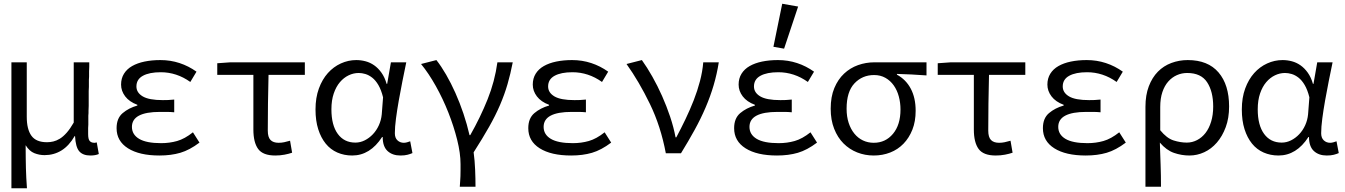

<svg xmlns="http://www.w3.org/2000/svg" viewBox="-20 -819 7190 1026"><path d="M124 187Q122 157 120.5 131.5Q119 106 118.5 80Q118 54 117.5 24.5Q117 -5 117 -43Q137 -11 163.5 -0.5Q190 10 218 10Q268 10 308.5 -15Q349 -40 379 -92H381Q384 -33 403.5 -10.5Q423 12 463 12Q490 12 508 4L497 -58Q491 -57 487 -56Q485 -56 484 -56Q468 -56 459.5 -65.5Q451 -75 451 -102V-135Q452 -144 452 -153Q452 -162 452 -170V-201Q453 -208 453 -214.5Q453 -221 453 -228Q454 -241 454 -253Q454 -265 454 -277V-333Q455 -344 455 -354.5Q455 -365 455 -374Q455 -384 455 -392.5Q455 -401 456 -409V-438Q457 -451 457 -463Q457 -475 457 -486H374V-164Q355 -131 336.5 -110Q318 -89 300 -78Q282 -67 265 -63Q248 -59 231 -59Q173 -59 148 -93.5Q123 -128 123 -195V-486H41V187Z M714 -255Q668 -242 635.5 -214.5Q603 -187 603 -134Q603 -65 664 -26.5Q725 12 832 12Q894 12 943.5 -2.5Q993 -17 1046 -57L1011 -112Q967 -77 926.5 -65.5Q886 -54 841 -54Q762 -54 723.5 -77Q685 -100 685 -141Q685 -221 835 -221Q853 -221 871.5 -221Q890 -221 911 -219V-287Q893 -285 878.5 -284.5Q864 -284 850 -284Q776 -284 742.5 -304Q709 -324 709 -357Q709 -395 743.5 -414Q778 -433 839 -433Q924 -433 997 -381L1030 -436Q988 -466 939.5 -482Q891 -498 837 -498Q791 -498 752.5 -490Q714 -482 686 -466Q658 -450 642.5 -425Q627 -400 627 -367Q627 -333 649 -304Q671 -275 714 -259Z M1334 -127Q1334 -58 1359.5 -23Q1385 12 1451 12Q1477 12 1500.5 7.5Q1524 3 1541 -3L1530 -67Q1513 -62 1498.5 -59Q1484 -56 1469 -56Q1440 -56 1425.5 -71Q1411 -86 1411 -121Q1411 -190 1412 -265.5Q1413 -341 1415 -419H1609V-486H1211L1141 -481V-419H1334Z M2025 -87Q2025 -36 2051 -12Q2077 12 2120 12Q2142 12 2157.5 8Q2173 4 2184 -1L2172 -64Q2164 -61 2155 -58.5Q2146 -56 2138 -56Q2118 -56 2104 -69Q2090 -82 2090 -107Q2090 -140 2096 -185.5Q2102 -231 2111 -282Q2120 -333 2130.5 -385.5Q2141 -438 2151 -486H2069L2049 -371H2046Q2036 -406 2018.5 -430.5Q2001 -455 1979.5 -470Q1958 -485 1933.5 -491.5Q1909 -498 1884 -498Q1841 -498 1801.5 -480Q1762 -462 1732 -428.5Q1702 -395 1684 -346Q1666 -297 1666 -234Q1666 -174 1680.5 -128.5Q1695 -83 1720.5 -51.5Q1746 -20 1782.5 -4Q1819 12 1862 12Q1958 12 2022 -87ZM2020 -208Q2017 -177 2004.5 -149.5Q1992 -122 1972.5 -101.5Q1953 -81 1929 -69Q1905 -57 1879 -57Q1819 -57 1785 -103.5Q1751 -150 1751 -235Q1751 -283 1763.5 -319.5Q1776 -356 1796.5 -380Q1817 -404 1843 -416.5Q1869 -429 1897 -429Q1914 -429 1932.5 -423.5Q1951 -418 1969 -404Q1987 -390 2002 -364.5Q2017 -339 2027 -299Z M2521 179Q2521 137 2519 88Q2517 39 2511 -5Q2559 -80 2593.5 -141Q2628 -202 2652 -258Q2676 -314 2692 -369Q2708 -424 2720 -486H2638Q2624 -384 2585.5 -288Q2547 -192 2493 -97H2489Q2476 -154 2456.5 -212Q2437 -270 2413.5 -322.5Q2390 -375 2364 -420Q2338 -465 2312 -498L2230 -477Q2271 -427 2309 -359Q2347 -291 2376 -217.5Q2405 -144 2423 -72Q2441 0 2441 58Q2441 78 2441 93.5Q2441 109 2440.5 122.5Q2440 136 2439 149.5Q2438 163 2437 179Z M2914 -255Q2868 -242 2835.5 -214.5Q2803 -187 2803 -134Q2803 -65 2864 -26.5Q2925 12 3032 12Q3094 12 3143.5 -2.5Q3193 -17 3246 -57L3211 -112Q3167 -77 3126.5 -65.5Q3086 -54 3041 -54Q2962 -54 2923.5 -77Q2885 -100 2885 -141Q2885 -221 3035 -221Q3053 -221 3071.5 -221Q3090 -221 3111 -219V-287Q3093 -285 3078.5 -284.5Q3064 -284 3050 -284Q2976 -284 2942.5 -304Q2909 -324 2909 -357Q2909 -395 2943.5 -414Q2978 -433 3039 -433Q3124 -433 3197 -381L3230 -436Q3188 -466 3139.5 -482Q3091 -498 3037 -498Q2991 -498 2952.5 -490Q2914 -482 2886 -466Q2858 -450 2842.5 -425Q2827 -400 2827 -367Q2827 -333 2849 -304Q2871 -275 2914 -259Z M3590 -85Q3580 -139 3561 -195.5Q3542 -252 3518 -306Q3494 -360 3466 -409.5Q3438 -459 3410 -498L3328 -477Q3395 -383 3453 -263.5Q3511 -144 3538 0H3619Q3659 -65 3692 -125Q3725 -185 3750.5 -244.5Q3776 -304 3793.5 -363.5Q3811 -423 3821 -486H3738Q3734 -437 3720.5 -385.5Q3707 -334 3687 -283Q3667 -232 3643 -182Q3619 -132 3594 -85Z M4014 -255Q3968 -242 3935.5 -214.5Q3903 -187 3903 -134Q3903 -65 3964 -26.5Q4025 12 4132 12Q4194 12 4243.5 -2.5Q4293 -17 4346 -57L4311 -112Q4267 -77 4226.5 -65.5Q4186 -54 4141 -54Q4062 -54 4023.5 -77Q3985 -100 3985 -141Q3985 -221 4135 -221Q4153 -221 4171.5 -221Q4190 -221 4211 -219V-287Q4193 -285 4178.5 -284.5Q4164 -284 4150 -284Q4076 -284 4042.5 -304Q4009 -324 4009 -357Q4009 -395 4043.5 -414Q4078 -433 4139 -433Q4224 -433 4297 -381L4330 -436Q4288 -466 4239.5 -482Q4191 -498 4137 -498Q4091 -498 4052.5 -490Q4014 -482 3986 -466Q3958 -450 3942.5 -425Q3927 -400 3927 -367Q3927 -333 3949 -304Q3971 -275 4014 -259ZM4113 -569 4170 -559 4245 -784 4160 -799Z M4653 -486Q4607 -486 4565 -471Q4523 -456 4490.5 -425.5Q4458 -395 4438.5 -348.5Q4419 -302 4419 -238Q4419 -178 4437.5 -131Q4456 -84 4487.5 -52.5Q4519 -21 4560.5 -4.5Q4602 12 4649 12Q4696 12 4737 -4Q4778 -20 4808 -51Q4838 -82 4855.5 -126Q4873 -170 4873 -227Q4873 -296 4847 -345Q4821 -394 4773 -420V-424Q4815 -423 4851.5 -421Q4888 -419 4931 -416V-486ZM4504 -238Q4504 -329 4546 -373.5Q4588 -418 4651 -418Q4685 -418 4711.5 -403Q4738 -388 4756 -362.5Q4774 -337 4783 -303.5Q4792 -270 4792 -234Q4792 -152 4752 -104Q4712 -56 4649 -56Q4618 -56 4591.5 -68.5Q4565 -81 4545.5 -105Q4526 -129 4515 -162.5Q4504 -196 4504 -238Z M5184 -127Q5184 -58 5209.5 -23Q5235 12 5301 12Q5327 12 5350.5 7.5Q5374 3 5391 -3L5380 -67Q5363 -62 5348.5 -59Q5334 -56 5319 -56Q5290 -56 5275.5 -71Q5261 -86 5261 -121Q5261 -190 5262 -265.5Q5263 -341 5265 -419H5459V-486H5061L4991 -481V-419H5184Z M5664 -255Q5618 -242 5585.5 -214.5Q5553 -187 5553 -134Q5553 -65 5614 -26.5Q5675 12 5782 12Q5844 12 5893.5 -2.5Q5943 -17 5996 -57L5961 -112Q5917 -77 5876.5 -65.5Q5836 -54 5791 -54Q5712 -54 5673.5 -77Q5635 -100 5635 -141Q5635 -221 5785 -221Q5803 -221 5821.5 -221Q5840 -221 5861 -219V-287Q5843 -285 5828.5 -284.5Q5814 -284 5800 -284Q5726 -284 5692.5 -304Q5659 -324 5659 -357Q5659 -395 5693.5 -414Q5728 -433 5789 -433Q5874 -433 5947 -381L5980 -436Q5938 -466 5889.5 -482Q5841 -498 5787 -498Q5741 -498 5702.5 -490Q5664 -482 5636 -466Q5608 -450 5592.5 -425Q5577 -400 5577 -367Q5577 -333 5599 -304Q5621 -275 5664 -259Z M6184 179Q6184 147 6183.5 118Q6183 89 6182 61Q6181 33 6180 4.5Q6179 -24 6178 -57Q6213 -16 6253.5 -2Q6294 12 6336 12Q6377 12 6415 -5.5Q6453 -23 6482.5 -57Q6512 -91 6530 -139.5Q6548 -188 6548 -250Q6548 -366 6491.5 -432Q6435 -498 6327 -498Q6281 -498 6239.5 -482.5Q6198 -467 6167.5 -436Q6137 -405 6119 -358Q6101 -311 6101 -248V179ZM6180 -247Q6180 -293 6191.5 -327Q6203 -361 6223 -383.5Q6243 -406 6269 -417.5Q6295 -429 6324 -429Q6398 -429 6430.5 -379.5Q6463 -330 6463 -250Q6463 -205 6452 -169Q6441 -133 6422 -108.5Q6403 -84 6377 -70.5Q6351 -57 6322 -57Q6288 -57 6251.5 -68.5Q6215 -80 6180 -123Z M6975 -87Q6975 -36 7001 -12Q7027 12 7070 12Q7092 12 7107.5 8Q7123 4 7134 -1L7122 -64Q7114 -61 7105 -58.5Q7096 -56 7088 -56Q7068 -56 7054 -69Q7040 -82 7040 -107Q7040 -140 7046 -185.5Q7052 -231 7061 -282Q7070 -333 7080.5 -385.5Q7091 -438 7101 -486H7019L6999 -371H6996Q6986 -406 6968.5 -430.5Q6951 -455 6929.5 -470Q6908 -485 6883.5 -491.5Q6859 -498 6834 -498Q6791 -498 6751.5 -480Q6712 -462 6682 -428.5Q6652 -395 6634 -346Q6616 -297 6616 -234Q6616 -174 6630.5 -128.5Q6645 -83 6670.5 -51.5Q6696 -20 6732.5 -4Q6769 12 6812 12Q6908 12 6972 -87ZM6970 -208Q6967 -177 6954.5 -149.5Q6942 -122 6922.5 -101.5Q6903 -81 6879 -69Q6855 -57 6829 -57Q6769 -57 6735 -103.5Q6701 -150 6701 -235Q6701 -283 6713.5 -319.5Q6726 -356 6746.5 -380Q6767 -404 6793 -416.5Q6819 -429 6847 -429Q6864 -429 6882.5 -423.5Q6901 -418 6919 -404Q6937 -390 6952 -364.5Q6967 -339 6977 -299Z"/></svg>

Font: Codetta
Style: Regular
Weight: 400
Italic angle: -11°
Designer: Ulrich Proeller
Foundry: PROSA GmbH
Version: Version 2.00;September 29, 2018;FontCreator 11.5.0.2427 64-b